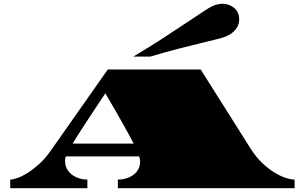

<svg xmlns="http://www.w3.org/2000/svg" viewBox="-20 -999 1596 1019"><path d="M34.2 0V-45.9Q48.3 -45.9 72.8 -54.4Q97.2 -63 126.5 -81.1Q155.8 -99.6 187.5 -128.2Q219.2 -156.7 248.5 -198.2L552.2 -630.4H1044.9L1311 -209Q1338.9 -165 1371.6 -134Q1404.3 -103 1436.5 -83.5Q1468.3 -64 1496.3 -54.9Q1524.4 -45.9 1543.5 -45.9V0H605.5V-45.9Q635.3 -45.9 662.4 -56.6Q689.5 -67.4 706.5 -88.9Q723.6 -110.4 723.6 -142.1Q723.6 -152.8 718.8 -168.9H329.6Q325.2 -157.2 325.2 -146.5Q325.2 -113.8 342.5 -91.3Q359.9 -68.8 387 -57.4Q414.1 -45.9 443.8 -45.9V0ZM365.2 -236.8H689.5Q679.2 -256.3 665.5 -282Q651.9 -307.6 633.3 -340.3Q614.7 -373 591.6 -413.6Q568.4 -454.1 539.1 -503.9Q505.9 -453.6 478.5 -412.6Q451.2 -371.6 429.7 -338.4Q408.7 -305.7 392.6 -280.8Q376.5 -255.9 365.2 -236.8ZM687.5 -698.7Q770.5 -748 833.5 -788.8Q896.5 -829.6 958.5 -871.1Q1013.7 -907.7 1053 -933.8Q1092.3 -960 1107.4 -966.8Q1135.3 -979 1163.6 -979Q1195.3 -979 1222.4 -957.3Q1249.5 -935.5 1249.5 -895Q1249.5 -866.7 1230.7 -843Q1211.9 -819.3 1178.2 -805.2Q1163.6 -798.8 1130.6 -790.8Q1097.7 -782.7 1047.4 -770.5Q997.1 -758.3 929.4 -741Q861.8 -723.6 777.8 -698.7Z"/></svg>

Font: Asset
Style: Regular
Weight: 400
Version: Version 1.003; ttfautohint (v1.8.4.7-5d5b)